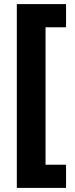

<svg xmlns="http://www.w3.org/2000/svg" viewBox="-20 -750 365 936"><path d="M302 166H62V-730H302V-617H202V53H302Z"/></svg>

Font: Noto Sans Georgian ExtraBold
Style: Regular
Weight: 800
Designer: Monotype Design Team, Akaki Razmadze
Foundry: Google LLC
Version: Version 2.005; ttfautohint (v1.8.4.7-5d5b)